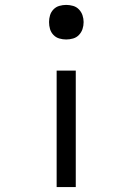

<svg xmlns="http://www.w3.org/2000/svg" viewBox="-20 -548 540 783"><path d="M250 -387Q236 -387 222 -391Q208 -395 198 -405.5Q188 -416 184 -429.5Q180 -443 180 -458Q180 -472 184 -485.5Q188 -499 198 -509.5Q208 -520 222 -524Q236 -528 250 -528Q264 -528 278 -524Q292 -520 302 -509.5Q312 -499 316.5 -485.5Q321 -472 321 -458Q321 -443 316.5 -429.5Q312 -416 302 -405.5Q292 -395 278 -391Q264 -387 250 -387ZM211 215V-260H289V215Z"/></svg>

Font: Moesevka
Style: Regular
Weight: 400
Monospace: yes
Designer: Belleve Invis
Foundry: Belleve Invis
Version: Version 32.5.0; ttfautohint (v1.8.4)